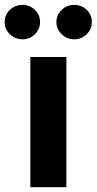

<svg xmlns="http://www.w3.org/2000/svg" viewBox="-83 -785 405 805"><path d="M44.3 0V-545.9H195.3V0ZM11.3 -620.3Q-19.6 -620.1 -41.7 -641.6Q-63.7 -663 -63.5 -692.2Q-63.7 -722.8 -41.7 -743.6Q-19.6 -764.4 11.3 -764.6Q41.9 -764.4 63.4 -743.6Q85 -722.8 85 -692.2Q85 -663 63.4 -641.6Q41.9 -620.1 11.3 -620.3ZM228.3 -620.3Q197.7 -620.1 175.6 -641.6Q153.5 -663 153.5 -692.2Q153.5 -722.8 175.6 -743.6Q197.7 -764.4 228.3 -764.6Q259.2 -764.4 280.7 -743.6Q302.1 -722.8 302 -692.2Q302.1 -663 280.7 -641.6Q259.2 -620.1 228.3 -620.3Z"/></svg>

Font: Inter Tight
Style: Regular
Weight: 400
Designer: Rasmus Andersson
Foundry: rsms
Version: Version 3.002